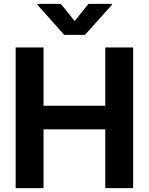

<svg xmlns="http://www.w3.org/2000/svg" viewBox="-20 -973 769 993"><path d="M61 0V-727.5H205.1V-426.3H524.4V-727.5H668.5V0H524.4V-304.2H205.1V0ZM294.4 -953.1 366.2 -864.3 437.5 -953.1H558.6V-947.8L419.4 -792.5H312.5L173.8 -947.8V-953.1Z"/></svg>

Font: Inter Cardless Tabular Bold
Style: Bold
Weight: 700
Designer: Rasmus Andersson
Foundry: rsms
Version: Version 4.000;git-4fc901f